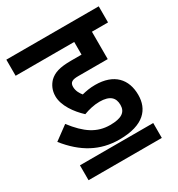

<svg xmlns="http://www.w3.org/2000/svg" viewBox="-153 -722 765 826"><g transform="rotate(-30 229.5 -309.0)"><path d="M256 -265C309 -265 328 -243 328 -208C328 -172 303 -155 247 -155C182 -155 134 -187 81 -256L13 -206C79 -123 155 -81 250 -81C373 -81 416 -137 416 -207C416 -285 370 -337 276 -337C250 -337 230 -333 210 -328C201 -339 190 -356 190 -377C190 -400 204 -406 233 -406H379V-542H459V-622H0V-542H291V-479H239C182 -479 153 -469 131 -448C115 -431 104 -409 104 -380C104 -333 140 -283 177 -249C201 -258 229 -265 256 -265ZM47 -70V4H411V-70Z"/></g></svg>

Font: Noto Sans Devanagari UI ExtraCondensed Medium
Style: Regular
Weight: 500
Width: 2
Designer: Jelle Bosma - Monotype Design Team
Foundry: Monotype Imaging Inc.
Version: Version 2.003